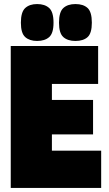

<svg xmlns="http://www.w3.org/2000/svg" viewBox="-20 -927 537 947"><path d="M33 0V-700H464V-513H236V-434H439V-264H236V-184H479V0ZM352 -725Q314 -725 292.5 -744Q271 -763 271 -815Q271 -868 292.5 -887.5Q314 -907 352 -907Q391 -907 412 -887.5Q433 -868 433 -815Q433 -763 412 -744Q391 -725 352 -725ZM163 -725Q126 -725 104.5 -744Q83 -763 83 -815Q83 -868 104.5 -887.5Q126 -907 163 -907Q201 -907 222.5 -887.5Q244 -868 244 -815Q244 -763 222.5 -744Q201 -725 163 -725Z"/></svg>

Font: Georama SemiCondensed Black
Style: Regular
Weight: 900
Width: 4
Designer: Jean-Baptiste Levee
Foundry: Production Type
Version: Version 1.001